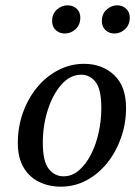

<svg xmlns="http://www.w3.org/2000/svg" viewBox="-20 -691 508 722"><path d="M209 11Q164 11 127 -7Q90 -25 68.5 -61.5Q47 -98 47 -153Q47 -214 66.5 -268Q86 -322 120 -363Q154 -404 199.5 -427.5Q245 -451 296 -451Q364 -451 409 -409Q454 -367 454 -285Q454 -226 435 -172.5Q416 -119 382.5 -77.5Q349 -36 304.5 -12.5Q260 11 209 11ZM219 -28Q251 -28 277 -50.5Q303 -73 322 -110Q341 -147 351 -192.5Q361 -238 361 -285Q361 -354 340 -382Q319 -410 285 -410Q244 -410 211.5 -373.5Q179 -337 160 -278.5Q141 -220 141 -153Q141 -85 163 -56.5Q185 -28 219 -28ZM223 -565Q204 -565 190 -577.5Q176 -590 176 -612Q176 -639 194 -655Q212 -671 234 -671Q254 -671 268 -658.5Q282 -646 282 -625Q282 -598 264.5 -581.5Q247 -565 223 -565ZM410 -565Q391 -565 377 -577.5Q363 -590 363 -612Q363 -639 381 -655Q399 -671 421 -671Q440 -671 454 -658.5Q468 -646 468 -625Q468 -598 450.5 -581.5Q433 -565 410 -565Z"/></svg>

Font: Lisu Bosa SemiBold
Style: Italic
Weight: 600
Italic angle: -19°
Designer: David Morse, Annie Olsen, Victor Gaultney, Frank Grießhammer (Latin)
Foundry: SIL International
Version: Version 2.000